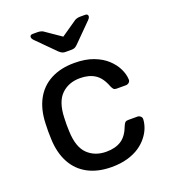

<svg xmlns="http://www.w3.org/2000/svg" viewBox="-136 -830 824 937"><g transform="rotate(-20 276.0 -361.0)"><path d="M284 10Q212.9 10 161.4 -17.3Q110 -44.6 82.2 -96.4Q54.3 -148.3 51.9 -219.8Q50.9 -235 50.9 -259.8Q50.9 -284.6 51.9 -300Q54.3 -372.4 82.1 -423.9Q109.8 -475.4 161.3 -502.7Q212.9 -530 284 -530Q341.9 -530 383.6 -514Q425.2 -498 452 -472.8Q478.8 -447.6 492.5 -418.9Q506.1 -390.1 507.1 -364.4Q508.1 -354.3 500.8 -347.9Q493.6 -341.5 484.2 -341.5H436.3Q426.1 -341.5 421.2 -346.2Q416.3 -350.9 411.3 -362.3Q392.9 -411.3 361.9 -431Q330.8 -450.8 284.9 -450.8Q225.4 -450.8 187.7 -413.9Q150.1 -377 147.4 -295Q145.6 -258.5 147.4 -224.8Q150.2 -142.4 187.8 -105.8Q225.4 -69.2 284.9 -69.2Q331.4 -69.2 362.3 -89Q393.1 -108.7 411.3 -157.7Q416.1 -169.1 421.1 -173.8Q426.1 -178.5 436.3 -178.5H484.2Q493.6 -178.5 500.8 -172.1Q508.1 -165.7 507.1 -155.6Q506.1 -135.2 497.8 -113Q489.6 -90.7 472.3 -68.6Q455.1 -46.4 429.2 -28.8Q403.3 -11.2 366.9 -0.6Q330.5 10 284 10ZM263.2 -595Q255.4 -595 248.3 -597.5Q241.1 -599.9 230.3 -609.9L138.6 -701.9Q127.9 -712.6 127.9 -720.6Q127.9 -732.5 142.3 -732.5H168.4Q175.2 -732.5 183.2 -730.7Q191.1 -728.9 196.2 -725.5L278.5 -668.9L360.7 -725.5Q366.1 -728.9 373.9 -730.7Q381.8 -732.5 388.6 -732.5H414.7Q429.1 -732.5 429.1 -720.6Q429.1 -712.6 418.4 -701.9L326.7 -609.9Q316.7 -599.9 309.6 -597.5Q302.4 -595 293.8 -595Z"/></g></svg>

Font: Rubik Light
Style: Regular
Weight: 300
Designer: Hubert and Fischer
Foundry: Hubert and Fischer
Version: Version 2.300;gftools[0.9.30]